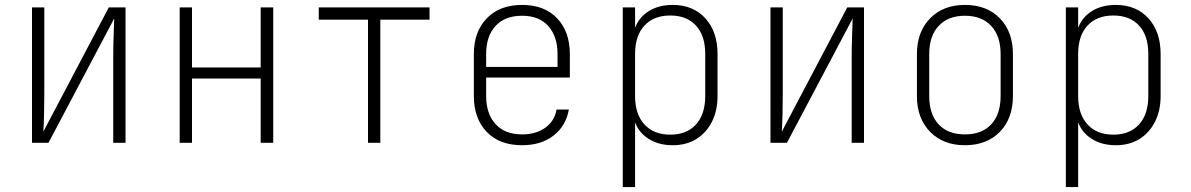

<svg xmlns="http://www.w3.org/2000/svg" viewBox="-20 -580 4840 780"><path d="M110 0V-550H160V-200Q160 -162 159 -117.5Q158 -73 156 -45L422 -550H490V0H440V-350Q440 -388 441.5 -432.5Q443 -477 444 -505L177 0Z M710 0V-550H760V-306H1039V-550H1090V0H1039V-261H760V0Z M1475 0V-500H1275V-550H1725V-500H1525V0Z M2101 10Q2009 10 1957 -44.5Q1905 -99 1905 -190V-360Q1905 -451 1957.5 -505.5Q2010 -560 2101 -560Q2192 -560 2243.5 -505.5Q2295 -451 2295 -360V-265H1955V-190Q1955 -118 1993 -76Q2031 -34 2101 -34Q2157 -34 2195 -61Q2233 -88 2241 -135H2291Q2279 -68 2228.5 -29Q2178 10 2101 10ZM1955 -308H2245V-360Q2245 -432 2207.5 -474Q2170 -516 2101 -516Q2031 -516 1993 -474.5Q1955 -433 1955 -360Z M2510 180V-550H2560V-467Q2576 -510 2616 -535Q2656 -560 2713 -560Q2796 -560 2845.5 -505.5Q2895 -451 2895 -361V-190Q2895 -130 2872 -85Q2849 -40 2808.5 -15Q2768 10 2713 10Q2657 10 2616.5 -15Q2576 -40 2560 -83V180ZM2703 -33Q2770 -33 2807.5 -74.5Q2845 -116 2845 -190V-361Q2845 -435 2807.5 -476Q2770 -517 2703 -517Q2636 -517 2598 -476Q2560 -435 2560 -361V-190Q2560 -116 2598 -74.5Q2636 -33 2703 -33Z M3110 0V-550H3160V-200Q3160 -162 3159 -117.5Q3158 -73 3156 -45L3422 -550H3490V0H3440V-350Q3440 -388 3441.5 -432.5Q3443 -477 3444 -505L3177 0Z M3900 10Q3812 10 3758.5 -44.5Q3705 -99 3705 -190V-360Q3705 -451 3758.5 -505.5Q3812 -560 3900 -560Q3989 -560 4042 -505.5Q4095 -451 4095 -360V-190Q4095 -99 4042 -44.5Q3989 10 3900 10ZM3900 -34Q3969 -34 4007 -75Q4045 -116 4045 -190V-360Q4045 -434 4006.5 -475Q3968 -516 3900 -516Q3832 -516 3793.5 -475Q3755 -434 3755 -360V-190Q3755 -116 3793 -75Q3831 -34 3900 -34Z M4310 180V-550H4360V-467Q4376 -510 4416 -535Q4456 -560 4513 -560Q4596 -560 4645.5 -505.5Q4695 -451 4695 -361V-190Q4695 -130 4672 -85Q4649 -40 4608.5 -15Q4568 10 4513 10Q4457 10 4416.5 -15Q4376 -40 4360 -83V180ZM4503 -33Q4570 -33 4607.5 -74.5Q4645 -116 4645 -190V-361Q4645 -435 4607.5 -476Q4570 -517 4503 -517Q4436 -517 4398 -476Q4360 -435 4360 -361V-190Q4360 -116 4398 -74.5Q4436 -33 4503 -33Z"/></svg>

Font: JetBrains Mono NL Thin
Style: Regular
Weight: 100
Monospace: yes
Designer: Philipp Nurullin, Konstantin Bulenkov
Foundry: JetBrains
Version: Version 2.305; ttfautohint (v1.8.4.7-5d5b)